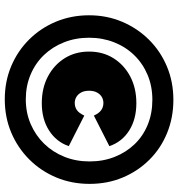

<svg xmlns="http://www.w3.org/2000/svg" viewBox="9 -752 746 804"><g transform="rotate(90 382.0 -350.0)"><path d="M396 3Q321 3 257 -24Q193 -51 145 -99.5Q97 -148 70.5 -212Q44 -276 44 -350Q44 -424 71 -488Q98 -552 146 -600.5Q194 -649 258.5 -676Q323 -703 398 -703Q473 -703 537.5 -676.5Q602 -650 649.5 -602Q697 -554 723.5 -490.5Q750 -427 750 -352Q750 -277 723 -212.5Q696 -148 647.5 -99.5Q599 -51 535 -24Q471 3 396 3ZM396 -85Q452 -85 499.5 -105.5Q547 -126 582 -162Q617 -198 636.5 -246.5Q656 -295 656 -352Q656 -409 637 -457Q618 -505 584 -540.5Q550 -576 502.5 -595.5Q455 -615 398 -615Q341 -615 293.5 -595Q246 -575 211 -539Q176 -503 157 -454.5Q138 -406 138 -350Q138 -294 157 -245.5Q176 -197 210.5 -161Q245 -125 292.5 -105Q340 -85 396 -85ZM412 -152Q349 -152 300.5 -177.5Q252 -203 224 -247.5Q196 -292 196 -350Q196 -408 224 -452.5Q252 -497 300.5 -522.5Q349 -548 412 -548Q479 -548 526.5 -518Q574 -488 592 -435L464 -370Q454 -392 441 -401Q428 -410 411 -410Q398 -410 386.5 -403.5Q375 -397 367.5 -383.5Q360 -370 360 -350Q360 -330 367.5 -316.5Q375 -303 386.5 -296.5Q398 -290 411 -290Q428 -290 441 -299Q454 -308 464 -330L592 -265Q574 -213 526.5 -182.5Q479 -152 412 -152Z"/></g></svg>

Font: Montserrat Thin Black
Style: Italic
Weight: 900
Italic angle: -11.3°
Version: Version 9.000